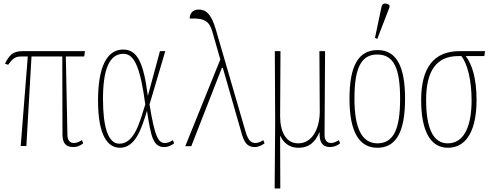

<svg xmlns="http://www.w3.org/2000/svg" viewBox="-20 -825 2776 1085"><path d="M97 0H129L158 -506H332L333 -67C333 -24 346 6 394 6C417 6 432 -1 450 -15L443 -33C428 -25 417 -17 397 -17C371 -17 361 -38 361 -62L352 -506H456L460 -536H108C47 -536 31 -508 8 -465L26 -459C51 -494 65 -506 102 -506H137Z M658 10C745 10 780 -98 810 -197H811C833 -51 846 6 908 6C927 6 946 -1 964 -15L957 -33C942 -24 930 -17 912 -17C877 -17 855 -45 825 -235L914 -536H884L816 -285H815C792 -466 758 -545 676 -545C580 -545 534 -439 534 -257C534 -58 589 10 658 10ZM655 -13C588 -13 562 -115 562 -266C562 -429 596 -521 678 -521C742 -521 774 -435 801 -235C771 -140 741 -13 655 -13Z M1027 1H1061L1234 -442H1239L1347 -66C1363 -11 1384 6 1420 6C1439 6 1461 -4 1475 -15L1468 -33C1457 -27 1444 -17 1423 -17C1402 -17 1383 -28 1368 -80L1200 -657C1173 -751 1141 -771 1102 -771C1071 -771 1052 -751 1052 -720C1141 -725 1164 -700 1180 -646L1225 -489Z M1532 240H1564L1563 -58H1564C1575 -32 1603 10 1667 10C1730 10 1763 -26 1784 -76H1786C1784 -22 1802 6 1845 6C1866 6 1886 -2 1902 -15L1895 -33C1875 -21 1863 -17 1851 -17C1827 -17 1814 -32 1814 -64L1817 -536H1785L1787 -198C1788 -110 1751 -15 1665 -15C1595 -15 1563 -82 1563 -168L1565 -536H1533L1535 -136Z M2112 -605 2181 -784V-796C2164 -808 2141 -811 2136 -787L2099 -611ZM2112 10C2215 10 2269 -73 2269 -267C2269 -449 2221 -542 2114 -542C2004 -542 1955 -451 1955 -267C1955 -76 2012 10 2112 10ZM2113 -15C2024 -15 1983 -102 1983 -267C1983 -434 2017 -517 2112 -517C2208 -517 2241 -434 2241 -267C2241 -103 2208 -15 2113 -15Z M2511 10C2622 10 2673 -98 2673 -260C2673 -381 2648 -461 2612 -508H2717L2721 -536H2577C2432 -536 2360 -443 2360 -260C2360 -85 2412 10 2511 10ZM2510 -15C2428 -15 2388 -100 2388 -260C2388 -423 2445 -508 2569 -508H2587C2622 -465 2645 -369 2645 -259C2645 -108 2601 -15 2510 -15Z"/></svg>

Font: Noto Serif ExtraCondensed Thin
Style: Regular
Weight: 100
Width: 2
Designer: Monotype Design Team
Foundry: Monotype Imaging Inc.
Version: Version 2.013